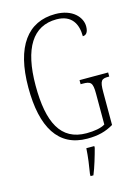

<svg xmlns="http://www.w3.org/2000/svg" viewBox="-138 -799 792 1095"><g transform="rotate(-15 258.0 -251.5)"><path d="M295 10C359 10 404 -2 450 -29V-223C450 -292 460 -300 502 -300H506V-324H337V-300H347C397 -300 408 -292 408 -225V-43C384 -28 344 -21 298 -21C146 -21 87 -141 87 -358C87 -579 160 -693 299 -693C390 -693 420 -632 420 -561C440 -561 453 -576 453 -611C453 -664 403 -724 300 -724C138 -724 44 -601 44 -358C44 -124 123 10 295 10ZM256 208V221H273C290 181 310 113 321 71V61H274C271 113 264 160 256 208Z"/></g></svg>

Font: Noto Serif Tamil ExtraCondensed ExtraLight
Style: Regular
Weight: 200
Width: 2
Designer: Indian Type Foundry, Tom Grace, and the Monotype Design Team
Foundry: Monotype Imaging Inc.
Version: Version 2.004